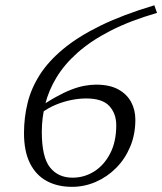

<svg xmlns="http://www.w3.org/2000/svg" viewBox="-20 -714 628 744"><path d="M578 -693.5 588.5 -664Q484.5 -634 408.5 -595Q332.5 -556 281 -510.2Q229.5 -464.5 199 -414Q168.5 -363.5 155.2 -310.2Q142 -257 142 -203Q142 -105 173.8 -65.2Q205.5 -25.5 261 -25.5Q307 -25.5 345.5 -50Q384 -74.5 407.2 -120Q430.5 -165.5 430.5 -228.5Q430.5 -273.5 403.8 -303Q377 -332.5 313.5 -332.5Q286.5 -332.5 256.5 -326.5Q226.5 -320.5 197.2 -308.5Q168 -296.5 143.5 -278.5L123 -291.5Q162 -319 194.8 -337.2Q227.5 -355.5 255 -366.2Q282.5 -377 306.8 -381.5Q331 -386 352.5 -386Q404 -386 437.5 -368Q471 -350 487.8 -319.2Q504.5 -288.5 504.5 -250Q504.5 -193 484.5 -145.5Q464.5 -98 430 -63.2Q395.5 -28.5 351.2 -9.2Q307 10 259 10Q203 10 161.2 -12.5Q119.5 -35 96.2 -81.2Q73 -127.5 73 -198.5Q73 -258 86.8 -314.5Q100.5 -371 133.8 -423.5Q167 -476 224.8 -524Q282.5 -572 369.2 -614.5Q456 -657 578 -693.5Z"/></svg>

Font: Newsreader Text
Style: Italic
Weight: 400
Italic angle: -17°
Designer: Hugues Gentile
Foundry: Production Type
Version: Version 1.001